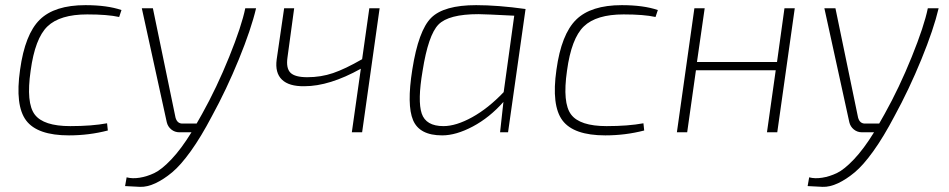

<svg xmlns="http://www.w3.org/2000/svg" viewBox="-20 -514 3688 746"><path d="M396 -35 399 -7Q326 12 248 12Q125 12 81.5 -46Q38 -104 58 -243Q77 -381 134.5 -437.5Q192 -494 312 -494Q396 -494 452 -475L443 -448Q398 -458 319 -458Q213 -458 164.5 -411.5Q116 -365 99 -239Q81 -114 115 -69Q149 -24 253 -24Q337 -24 396 -35Z M933 -482H975Q956 -401 908 -283.5Q860 -166 803 -62Q761 18 721.5 73Q682 128 649 155.5Q616 183 584 198Q552 213 524 212Q496 211 466 209L472 175Q494 181 522.5 176.5Q551 172 579.5 158.5Q608 145 646 105Q684 65 724 0H677Q659 0 645.5 -11Q632 -22 628 -39L531 -482H574L662 -57Q669 -32 692 -34H744L765 -71Q822 -173 870.5 -293Q919 -413 933 -482Z M1455 -482 1387 0H1347L1382 -247Q1260 -179 1163 -179Q1103 -178 1075.5 -204.5Q1048 -231 1055 -283L1084 -482H1123L1097 -291Q1091 -249 1108.5 -231.5Q1126 -214 1174 -214Q1227 -214 1274 -230Q1321 -246 1387 -284L1415 -482Z M1954 0H1923L1936 -118Q1882 -57 1817 -22.5Q1752 12 1698 12Q1610 12 1585 -47Q1560 -106 1582 -244Q1606 -396 1655.5 -445Q1705 -494 1830 -494Q1914 -494 2022 -479ZM1937 -156 1978 -453Q1862 -459 1839 -459Q1723 -459 1683.5 -418.5Q1644 -378 1622 -239Q1602 -122 1618.5 -73Q1635 -24 1703 -24Q1752 -24 1814.5 -58.5Q1877 -93 1937 -156Z M2480 -35 2483 -7Q2410 12 2332 12Q2209 12 2165.5 -46Q2122 -104 2142 -243Q2161 -381 2218.5 -437.5Q2276 -494 2396 -494Q2480 -494 2536 -475L2527 -448Q2482 -458 2403 -458Q2297 -458 2248.5 -411.5Q2200 -365 2183 -239Q2165 -114 2199 -69Q2233 -24 2337 -24Q2421 -24 2480 -35Z M3068 -482 3000 0H2960L2994 -241H2684L2650 0H2610L2678 -482H2718L2688 -273H2999L3028 -482Z M3585 -482H3627Q3608 -401 3560 -283.5Q3512 -166 3455 -62Q3413 18 3373.5 73Q3334 128 3301 155.5Q3268 183 3236 198Q3204 213 3176 212Q3148 211 3118 209L3124 175Q3146 181 3174.5 176.5Q3203 172 3231.5 158.5Q3260 145 3298 105Q3336 65 3376 0H3329Q3311 0 3297.5 -11Q3284 -22 3280 -39L3183 -482H3226L3314 -57Q3321 -32 3344 -34H3396L3417 -71Q3474 -173 3522.5 -293Q3571 -413 3585 -482Z"/></svg>

Font: Exo 2.0 Extra Light
Style: Italic
Weight: 250
Italic angle: -8°
Designer: Natanael Gama
Version: Version 1.001;PS 001.001;hotconv 1.0.70;makeotf.lib2.5.58329